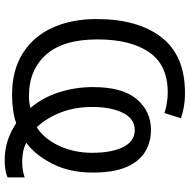

<svg xmlns="http://www.w3.org/2000/svg" viewBox="-15 -750 806 816"><g transform="rotate(90 388.0 -342.0)"><path d="M713.4 -332.5Q713.4 -234.9 675.8 -161.4Q638.2 -87.9 586.9 -50.8Q619.6 -33.2 667 -33.2Q704.6 -33.2 733.9 -43.9V28.8Q720.2 35.2 700.9 38.1Q681.6 41 661.6 41Q615.2 41 576.7 28.1Q538.1 15.1 503.4 -7.8Q479 1 447.5 5.4Q416 9.8 382.8 9.8Q279.8 9.8 207.8 -34.9Q135.7 -79.6 98.4 -160.6Q61 -241.7 61 -349.6Q61 -524.9 138.4 -625Q215.8 -725.1 374.5 -725.1Q407.7 -725.1 436 -720Q464.4 -714.8 482.4 -708L460.4 -637.7Q447.8 -642.6 422.9 -647.2Q397.9 -651.9 373.5 -651.9Q255.9 -651.9 201.7 -572.5Q147.5 -493.2 147.5 -353Q147.5 -207.5 212.4 -134.8Q277.3 -62 387.7 -62Q416 -62 439 -68.4Q396 -117.7 373 -187.7Q350.1 -257.8 350.1 -334.5Q350.1 -460 401.6 -520.3Q453.1 -580.6 532.2 -580.6Q583.5 -580.6 624.5 -556.2Q665.5 -531.7 689.5 -477.3Q713.4 -422.9 713.4 -332.5ZM629.4 -330.1Q629.4 -414.6 604.7 -463.1Q580.1 -511.7 533.2 -511.7Q484.4 -511.7 459.5 -461.2Q434.6 -410.6 434.6 -330.1Q434.6 -256.3 458.5 -195.8Q482.4 -135.3 521 -95.2Q571.8 -128.4 600.6 -191.9Q629.4 -255.4 629.4 -330.1Z"/></g></svg>

Font: Open Sans
Style: Regular
Weight: 400
Designer: Monotype Design Team
Foundry: Monotype Imaging Inc.
Version: Version 3.000; ttfautohint (v1.8.4)